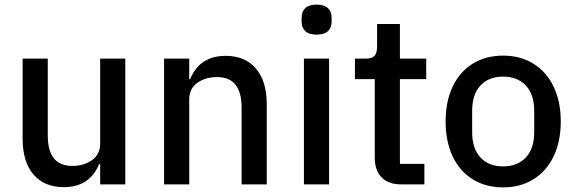

<svg xmlns="http://www.w3.org/2000/svg" viewBox="-20 -799 2495 832"><path d="M78 -198V-545H187V-212Q187 -80 293 -80Q343 -80 378.5 -105Q414 -130 414 -177V-545H523V0H414V-89H410Q369 12 256 12Q172 12 125 -43Q78 -98 78 -198Z M691 0V-545H800V-456H804Q845 -557 958 -557Q1042 -557 1089 -502Q1136 -447 1136 -347V0H1027V-332Q1027 -465 921 -465Q870 -465 835 -440Q800 -415 800 -368V0Z M1287 -705V-722Q1287 -749 1303 -764Q1319 -779 1352 -779Q1385 -779 1401 -764Q1417 -749 1417 -722V-705Q1417 -679 1401 -664Q1385 -649 1352 -649Q1319 -649 1303 -664Q1287 -679 1287 -705ZM1406 0H1297V-545H1406Z M1719 0Q1663 0 1633.5 -30.5Q1604 -61 1604 -115V-456H1518V-545H1565Q1592 -545 1603 -557Q1614 -569 1614 -597V-695H1713V-545H1827V-456H1713V-89H1819V0Z M1911 -273Q1911 -359 1941.5 -423.5Q1972 -488 2028.5 -523Q2085 -558 2160 -558Q2235 -558 2291.5 -523Q2348 -488 2379 -423.5Q2410 -359 2410 -273Q2410 -186 2379 -121.5Q2348 -57 2291.5 -22Q2235 13 2160 13Q2085 13 2028.5 -22Q1972 -57 1941.5 -121.5Q1911 -186 1911 -273ZM2295 -227V-318Q2295 -390 2258.5 -428.5Q2222 -467 2160 -467Q2098 -467 2062 -428.5Q2026 -390 2026 -318V-227Q2026 -155 2062 -116.5Q2098 -78 2160 -78Q2222 -78 2258.5 -116.5Q2295 -155 2295 -227Z"/></svg>

Font: IBM Plex Sans JP Medium
Style: Regular
Weight: 500
Designer: Mike Abbink; Paul van der Laan; Pieter van Rosmalen; Wujin Sim; Yejin Wi; Jinhee Kim; Boomi Park; Yona Kim; Kichan Ma
Foundry: Sandoll Inc.
Version: Version 1.001